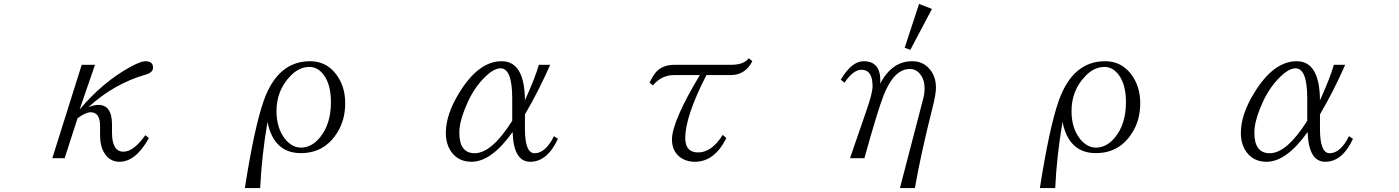

<svg xmlns="http://www.w3.org/2000/svg" viewBox="-20 -850 7040 966"><path d="M458 -523.9 380.4 -298.8Q497.1 -437.5 637.2 -514.2Q689 -542 711.4 -542Q750 -542 750 -509.8Q750 -485.4 714.4 -475.1Q552.2 -428.7 424.3 -310.1Q454.1 -322.3 474.1 -322.3Q543.5 -322.3 543.5 -224.1V-183.1Q543.5 -86.9 601.1 -86.9Q652.3 -86.9 711.4 -169.9L729 -155.3Q663.1 -36.1 581.1 -36.1Q531.2 -36.1 504.4 -81.1Q483.4 -115.7 483.4 -168.9V-216.3Q483.4 -285.2 436 -285.2Q410.6 -285.2 370.1 -254.9L305.2 -54.2H243.2L391.1 -523.9Z M1211.9 96.2Q1259.8 -210 1307.1 -343.8Q1377.4 -542 1540 -542Q1620.6 -542 1669.9 -478Q1716.8 -417.5 1716.8 -330.6Q1716.8 -244.1 1674.8 -179.7Q1610.8 -79.6 1493.7 -79.6Q1357.4 -79.6 1325.7 -236.8Q1295.9 -59.1 1289.1 96.2ZM1537.1 -513.2Q1483.9 -513.2 1440.9 -467.3Q1371.1 -395.5 1371.1 -290.5Q1371.1 -204.1 1416 -148.4Q1451.2 -107.4 1494.1 -107.4Q1547.9 -107.4 1589.8 -158.7Q1645 -225.6 1645 -335.9Q1645 -425.3 1607.9 -474.1Q1578.1 -513.2 1537.1 -513.2Z M2787.1 -151.4Q2733.4 -36.1 2647.9 -36.1Q2563.5 -36.1 2559.1 -186Q2452.6 -36.1 2352.1 -36.1Q2288.1 -36.1 2252 -84Q2223.1 -124 2223.1 -181.2Q2223.1 -273.4 2290 -382.3Q2387.2 -542 2503.9 -542Q2619.6 -542 2621.1 -345.2Q2673.8 -461.9 2690.9 -523.9H2748Q2691.9 -395.5 2621.1 -274.4V-202.1Q2621.1 -79.1 2669.9 -79.1Q2724.6 -79.1 2767.1 -165ZM2557.1 -242.2V-356Q2557.1 -506.3 2498 -506.3Q2455.6 -506.3 2395 -435.5Q2349.1 -380.4 2318.8 -302.2Q2291 -232.9 2291 -182.1Q2291 -79.1 2368.2 -79.1Q2454.1 -79.1 2557.1 -242.2Z M3248 -434.1Q3267.6 -474.6 3285.2 -492.2Q3316.9 -523.9 3374 -523.9H3657.2Q3723.1 -523.9 3747.1 -557.1L3765.1 -542Q3729.5 -472.2 3656.2 -472.2H3534.2Q3427.7 -264.6 3427.7 -155.3Q3427.7 -83 3492.7 -83Q3560.5 -83 3616.2 -171.4L3634.3 -155.3Q3575.2 -36.1 3476.1 -36.1Q3430.2 -36.1 3397.9 -62Q3360.8 -93.3 3360.8 -147.9Q3360.8 -238.8 3501 -472.2H3371.1Q3308.1 -472.2 3265.1 -420.4Z M4507.8 96.2 4625 -354Q4631.8 -379.4 4631.8 -406.2Q4631.8 -447.3 4612.8 -472.2Q4592.3 -502.9 4557.1 -502.9Q4479 -502.9 4426.8 -373Q4396 -295.4 4329.1 -54.2H4256.8L4275.9 -110.4Q4288.1 -145.5 4312.5 -215.8Q4330.1 -266.6 4337.9 -290Q4370.1 -381.3 4370.1 -416Q4370.1 -499 4314 -499Q4272.9 -499 4229 -434.1L4210 -449.2Q4265.6 -542 4325.2 -542Q4409.2 -542 4409.2 -444.3Q4409.2 -436 4408.2 -429.2Q4468.3 -542 4568.8 -542Q4624 -542 4656.7 -502.9Q4689 -466.3 4689 -408.2Q4689 -377 4672.9 -313Q4611.8 -70.3 4583 96.2ZM4604 -830.1 4668.9 -805.2 4560.1 -599.1 4531.7 -609.9Z M5211.9 96.2Q5259.8 -210 5307.1 -343.8Q5377.4 -542 5540 -542Q5620.6 -542 5669.9 -478Q5716.8 -417.5 5716.8 -330.6Q5716.8 -244.1 5674.8 -179.7Q5610.8 -79.6 5493.7 -79.6Q5357.4 -79.6 5325.7 -236.8Q5295.9 -59.1 5289.1 96.2ZM5537.1 -513.2Q5483.9 -513.2 5440.9 -467.3Q5371.1 -395.5 5371.1 -290.5Q5371.1 -204.1 5416 -148.4Q5451.2 -107.4 5494.1 -107.4Q5547.9 -107.4 5589.8 -158.7Q5645 -225.6 5645 -335.9Q5645 -425.3 5607.9 -474.1Q5578.1 -513.2 5537.1 -513.2Z M6787.1 -151.4Q6733.4 -36.1 6647.9 -36.1Q6563.5 -36.1 6559.1 -186Q6452.6 -36.1 6352.1 -36.1Q6288.1 -36.1 6252 -84Q6223.1 -124 6223.1 -181.2Q6223.1 -273.4 6290 -382.3Q6387.2 -542 6503.9 -542Q6619.6 -542 6621.1 -345.2Q6673.8 -461.9 6690.9 -523.9H6748Q6691.9 -395.5 6621.1 -274.4V-202.1Q6621.1 -79.1 6669.9 -79.1Q6724.6 -79.1 6767.1 -165ZM6557.1 -242.2V-356Q6557.1 -506.3 6498 -506.3Q6455.6 -506.3 6395 -435.5Q6349.1 -380.4 6318.8 -302.2Q6291 -232.9 6291 -182.1Q6291 -79.1 6368.2 -79.1Q6454.1 -79.1 6557.1 -242.2Z"/></svg>

Font: I.Ming
Style: Regular
Weight: 400
Designer: Ichiten Fonts Project
Version: Version 6.11; Dec 27, 2019